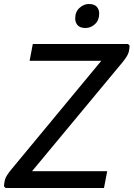

<svg xmlns="http://www.w3.org/2000/svg" viewBox="-29 -940 668 960"><path d="M135 -720H611L619 -712Q619 -701 615 -681.5Q611 -662 583 -628L108 -56L100 -84H507L491 0H-1L-9 -8Q-9 -19 -5 -38.5Q-1 -58 27 -92L504 -668L508 -636H119ZM399 -800Q372 -800 359.5 -813.5Q347 -827 347 -848Q347 -881 368.5 -900.5Q390 -920 415 -920Q442 -920 454.5 -906.5Q467 -893 467 -872Q467 -839 446 -819.5Q425 -800 399 -800Z"/></svg>

Font: Kufam
Style: Italic
Weight: 400
Italic angle: -11°
Designer: Artur Schmal
Foundry: Original Type
Version: Version 1.301; ttfautohint (v1.8.3)